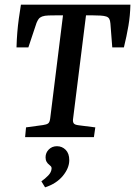

<svg xmlns="http://www.w3.org/2000/svg" viewBox="-20 -590 581 826"><path d="M88 0 92 -42 165 -52Q180 -54 187 -59Q194 -64 196 -81L251 -524H223Q205 -524 188.5 -523.5Q172 -523 161 -519Q151 -515 146 -508Q141 -501 137 -491L102 -386H51Q52 -421 54.5 -451Q57 -481 61 -510Q65 -539 70 -570H541Q540 -523 532.5 -479Q525 -435 513 -386H463L455 -489Q454 -502 450 -509Q446 -516 437 -519Q428 -522 412.5 -523Q397 -524 378 -524H350L294 -76Q293 -65 297.5 -59Q302 -53 319 -51L390 -42L384 0ZM174 216 158 190Q174 179 187.5 165Q201 151 202 135Q202 128 199 125.5Q196 123 192 119Q185 114 180.5 106Q176 98 176 87Q176 67 190 53Q204 39 225 39Q247 39 262.5 54.5Q278 70 278 99Q278 133 250.5 166.5Q223 200 174 216Z"/></svg>

Font: Yrsa Medium
Style: Italic
Weight: 500
Italic angle: -7.10001°
Designer: Anna Giedrys (Yrsa+Rasa design), David Brezina (Yrsa art-direction, Rasa art-direction, design)
Foundry: Rosetta Type Foundry
Version: Version 2.004